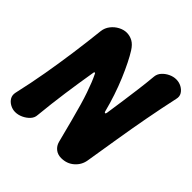

<svg xmlns="http://www.w3.org/2000/svg" viewBox="-205 -826 976 976"><g transform="rotate(45 282.5 -338.5)"><path d="M381 10Q356 10 338.5 -4Q321 -18 315 -41Q297 -111 283.5 -162.5Q270 -214 259 -252Q248 -290 238 -318.5Q228 -347 219 -370Q210 -393 199 -415Q198 -419 194 -418.5Q190 -418 190 -412Q175 -322 163 -237Q151 -152 142 -60Q141 -40 126.5 -24.5Q112 -9 91.5 0.5Q71 10 50 10Q31 10 13.5 0.5Q-4 -9 -13 -24.5Q-22 -40 -18 -60Q3 -152 18 -238.5Q33 -325 45 -411Q57 -497 67 -589Q70 -614 85.5 -634Q101 -654 123 -665.5Q145 -677 166 -677Q189 -677 209 -666Q229 -655 246 -628Q260 -606 277 -572Q294 -538 311.5 -496.5Q329 -455 344.5 -408.5Q360 -362 372 -315Q374 -309 378 -309.5Q382 -310 383 -318Q391 -370 397.5 -417.5Q404 -465 410.5 -513.5Q417 -562 422 -617Q424 -637 438 -652.5Q452 -668 472 -677.5Q492 -687 512 -687Q533 -687 550.5 -677.5Q568 -668 577.5 -652.5Q587 -637 582 -617Q562 -525 545.5 -436.5Q529 -348 514.5 -258.5Q500 -169 485 -77Q479 -40 450.5 -15Q422 10 381 10Z"/></g></svg>

Font: Winky Sans SemiBold
Style: Italic
Weight: 600
Italic angle: -8.97852°
Designer: Simon Atzbach
Foundry: typofactur
Version: Version 1.205